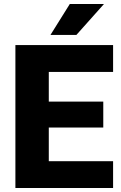

<svg xmlns="http://www.w3.org/2000/svg" viewBox="-20 -935 601 955"><path d="M542.5 0H167V-133.3H542.5ZM222.7 0H56.6V-710.9H222.7ZM493.7 -300.8H167V-429.7H493.7ZM542.5 -577.1H167V-710.9H542.5ZM327.1 -915H497.1L359.9 -761.2H231Z"/></svg>

Font: Heebo ExtraBold
Style: Regular
Weight: 800
Designer: Oded Ezer
Foundry: Ezer Type House
Version: Version 3.100